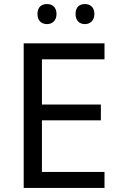

<svg xmlns="http://www.w3.org/2000/svg" viewBox="-20 -928 596 948"><path d="M165 -859C165 -825 186 -809 212 -809C237 -809 259 -825 259 -859C259 -894 237 -908 212 -908C186 -908 165 -894 165 -859ZM353 -859C353 -825 374 -809 399 -809C424 -809 446 -825 446 -859C446 -894 424 -908 399 -908C374 -908 353 -894 353 -859ZM496 0V-79H187V-334H478V-412H187V-635H496V-714H97V0Z"/></svg>

Font: Noto Sans Nandinagari
Style: Regular
Weight: 400
Designer: Ek Type
Foundry: Ek Type
Version: Version 1.002